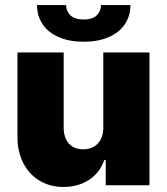

<svg xmlns="http://www.w3.org/2000/svg" viewBox="-20 -740 667 767"><path d="M392.6 -530.3H577.1V0H402.3V-100.6H396.5Q378.9 -49.8 335.7 -21.5Q292.5 6.8 233.4 6.8Q179.2 6.8 137.5 -18.6Q95.7 -43.9 72.8 -89.1Q49.8 -134.3 49.8 -192.4V-530.3H234.4V-230.5Q234.4 -189.9 254.9 -166.7Q275.4 -143.6 312.5 -143.6Q349.1 -143.6 371.1 -167Q393.1 -190.4 392.6 -231.4ZM314.5 -573.2Q257.8 -573.2 215.6 -591.3Q173.3 -609.4 150.6 -642.6Q127.9 -675.8 127.9 -719.7H244.1Q244.1 -695.3 261.5 -678.7Q278.8 -662.1 314.5 -662.1Q349.6 -662.1 366.2 -678.5Q382.8 -694.8 383.8 -719.7H501Q501 -675.8 478.3 -642.6Q455.6 -609.4 413.3 -591.3Q371.1 -573.2 314.5 -573.2Z"/></svg>

Font: Pretendard GOV Black
Style: Regular
Weight: 900
Designer: Base glyphs from Inter by Rasmus Andersson; Hangeul glyphs from Noto Sans CJK(Source Han Sans) by Jang Soo-young and Kan
Foundry: Kil Hyung-jin
Version: Version 1.309